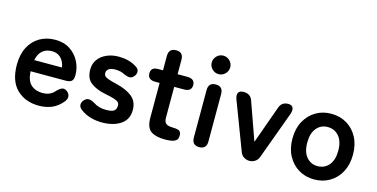

<svg xmlns="http://www.w3.org/2000/svg" viewBox="-72 -1058 2796 1424"><g transform="rotate(15 1326.5 -345.5)"><path d="M271 11Q166 11 101 -52.5Q36 -116 36 -241Q36 -319 65 -375.5Q94 -432 146 -462.5Q198 -493 265 -493Q332 -493 379 -462Q426 -431 451 -382Q476 -333 476 -280Q476 -243 461 -231.5Q446 -220 417 -220H147Q151 -148 185 -117.5Q219 -87 273 -87Q334 -87 368 -129Q388 -150 405.5 -156.5Q423 -163 443 -149Q463 -135 466 -113Q469 -91 448 -67Q414 -26 370 -7.5Q326 11 271 11ZM152 -307H365Q357 -354 330.5 -379.5Q304 -405 263 -405Q219 -405 190.5 -381Q162 -357 152 -307Z M755 10Q710 10 669.5 -1.5Q629 -13 595 -37Q570 -54 568.5 -74.5Q567 -95 584 -114Q601 -132 619.5 -131Q638 -130 663 -116Q703 -88 761 -88Q802 -88 820.5 -99.5Q839 -111 839 -142Q839 -157 830 -166.5Q821 -176 796.5 -184Q772 -192 725 -201Q655 -215 613 -247Q571 -279 571 -348Q571 -393 595 -425.5Q619 -458 660 -476Q701 -494 751 -494Q829 -494 883 -461Q910 -447 913.5 -426.5Q917 -406 902 -387Q886 -367 867.5 -367Q849 -367 824 -378Q808 -387 790.5 -391Q773 -395 753 -395Q716 -395 700.5 -382Q685 -369 685 -351Q685 -338 692.5 -329Q700 -320 722 -312Q744 -304 786 -294Q866 -275 910 -239Q954 -203 954 -138Q954 -65 898.5 -27.5Q843 10 755 10Z M1240 11Q1169 11 1131.5 -15Q1094 -41 1094 -119V-384H1061Q1002 -384 1002 -433Q1002 -456 1014.5 -468.5Q1027 -481 1060 -481H1094V-591Q1094 -650 1151 -650Q1206 -650 1206 -591V-481H1280Q1339 -481 1339 -433Q1339 -384 1281 -384H1206V-148Q1206 -114 1222.5 -102Q1239 -90 1270 -90Q1302 -90 1320.5 -82.5Q1339 -75 1339 -44Q1339 -19 1324.5 -7.5Q1310 4 1287.5 7.5Q1265 11 1240 11Z M1500 0Q1444 0 1444 -59V-422Q1444 -481 1500 -481Q1556 -481 1556 -422V-59Q1556 0 1500 0ZM1499 -560Q1470 -560 1449 -581Q1428 -602 1428 -631Q1428 -660 1449 -681Q1470 -702 1499 -702Q1528 -702 1549 -681Q1570 -660 1570 -631Q1570 -602 1549 -581Q1528 -560 1499 -560Z M1886 2Q1864 2 1844 -10Q1824 -22 1815 -47L1676 -413Q1664 -445 1673.5 -463Q1683 -481 1715 -481Q1767 -481 1783 -434L1886 -144L1990 -434Q2006 -481 2057 -481Q2084 -481 2093 -463Q2102 -445 2091 -413L1957 -48Q1948 -23 1928 -10.5Q1908 2 1886 2Z M2384 11Q2318 11 2265.5 -20.5Q2213 -52 2182.5 -108.5Q2152 -165 2152 -241Q2152 -317 2182.5 -373.5Q2213 -430 2265.5 -461.5Q2318 -493 2384 -493Q2452 -493 2504.5 -461.5Q2557 -430 2587 -373.5Q2617 -317 2617 -241Q2617 -165 2587 -108.5Q2557 -52 2504.5 -20.5Q2452 11 2384 11ZM2384 -91Q2437 -91 2470.5 -130Q2504 -169 2504 -241Q2504 -313 2470.5 -352Q2437 -391 2384 -391Q2332 -391 2299 -352Q2266 -313 2266 -241Q2266 -169 2299 -130Q2332 -91 2384 -91Z"/></g></svg>

Font: Zen Maru Gothic
Style: Bold
Weight: 700
Designer: Yoshimichi Ohira
Foundry: Positype
Version: Version 1.001